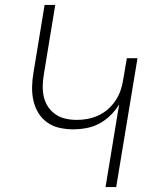

<svg xmlns="http://www.w3.org/2000/svg" viewBox="-20 -755 640 775"><path d="M406 0 461 -334Q447 -310 426 -289.5Q405 -269 380.5 -256Q356 -243 329 -238Q302 -233 276 -233Q247 -233 220 -239Q193 -245 171 -260.5Q149 -276 135 -299Q121 -322 115 -348.5Q109 -375 109.5 -403.5Q110 -432 115 -461L160 -735H203L157 -455Q153 -432 152.5 -408.5Q152 -385 157 -363.5Q162 -342 174 -324Q186 -306 204 -293.5Q222 -281 244.5 -276Q267 -271 290 -271Q311 -271 333 -275Q355 -279 376 -288.5Q397 -298 415 -313.5Q433 -329 446 -348.5Q459 -368 466.5 -389.5Q474 -411 477 -432L492 -520H535L449 0Z"/></svg>

Font: Iosevka Extralight Extended
Style: Italic
Weight: 200
Width: 7
Italic angle: -9°
Monospace: yes
Designer: Belleve Invis
Foundry: Belleve Invis
Version: Version 32.5.0; ttfautohint (v1.8.4)